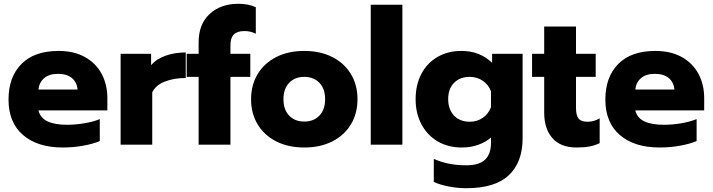

<svg xmlns="http://www.w3.org/2000/svg" viewBox="-20 -764 3764 1014"><path d="M25 -238Q25 -357 93 -426Q161 -495 289 -495Q371 -495 429 -462.5Q487 -430 517 -373.5Q547 -317 547 -246V-181H183Q193 -141 231 -123Q269 -105 334 -105Q379 -105 426 -113Q473 -121 507 -135V-19Q472 -4 419.5 5.5Q367 15 312 15Q178 15 101.5 -51Q25 -117 25 -238ZM390 -291Q386 -330 359.5 -352Q333 -374 286 -374Q240 -374 213.5 -351.5Q187 -329 183 -291Z M617 -480H778V-420Q805 -452 853.5 -469.5Q902 -487 961 -487V-352Q898 -352 850 -333Q802 -314 784 -276V0H617Z M1029 -358H966V-480H1029V-540Q1029 -637 1087.5 -690.5Q1146 -744 1239 -744Q1292 -744 1331 -726V-586Q1304 -600 1271 -600Q1233 -600 1215 -582Q1197 -564 1197 -525V-480H1302V-358H1197V0H1029Z M1306 -240Q1306 -315 1340.5 -372.5Q1375 -430 1438.5 -462.5Q1502 -495 1587 -495Q1672 -495 1735.5 -462.5Q1799 -430 1833.5 -372.5Q1868 -315 1868 -240Q1868 -165 1833.5 -107.5Q1799 -50 1735.5 -17.5Q1672 15 1587 15Q1502 15 1438.5 -17.5Q1375 -50 1340.5 -107.5Q1306 -165 1306 -240ZM1697 -240Q1697 -295 1667 -326.5Q1637 -358 1587 -358Q1537 -358 1507 -326.5Q1477 -295 1477 -240Q1477 -185 1507 -153.5Q1537 -122 1587 -122Q1637 -122 1667 -153.5Q1697 -185 1697 -240Z M1938 -739H2105V0H1938Z M2271 197V75Q2346 109 2442 109Q2511 109 2542 79Q2573 49 2573 -9V-38Q2545 -13 2505 1Q2465 15 2419 15Q2347 15 2292 -17Q2237 -49 2206 -107Q2175 -165 2175 -240Q2175 -316 2205.5 -374Q2236 -432 2291 -463.5Q2346 -495 2417 -495Q2515 -495 2579 -432V-480H2740V-33Q2740 92 2667.5 161Q2595 230 2442 230Q2396 230 2350 221Q2304 212 2271 197ZM2573 -198V-282Q2560 -317 2529.5 -337.5Q2499 -358 2461 -358Q2409 -358 2378 -326.5Q2347 -295 2347 -241Q2347 -186 2378 -153.5Q2409 -121 2461 -121Q2500 -121 2530 -142Q2560 -163 2573 -198Z M2854 -170V-358H2790V-480H2854V-624H3022V-480H3126V-358H3022V-194Q3022 -155 3035.5 -138Q3049 -121 3084 -121Q3116 -121 3147 -139V-8Q3122 4 3094 9.5Q3066 15 3025 15Q2941 15 2897.5 -34.5Q2854 -84 2854 -170Z M3177 -238Q3177 -357 3245 -426Q3313 -495 3441 -495Q3523 -495 3581 -462.5Q3639 -430 3669 -373.5Q3699 -317 3699 -246V-181H3335Q3345 -141 3383 -123Q3421 -105 3486 -105Q3531 -105 3578 -113Q3625 -121 3659 -135V-19Q3624 -4 3571.5 5.5Q3519 15 3464 15Q3330 15 3253.5 -51Q3177 -117 3177 -238ZM3542 -291Q3538 -330 3511.5 -352Q3485 -374 3438 -374Q3392 -374 3365.5 -351.5Q3339 -329 3335 -291Z"/></svg>

Font: Readiness
Style: Bold
Weight: 700
Designer: Katatrad Team
Foundry: CadsonDemak
Version: Version 1.00;January 16, 2020;FontCreator 12.0.0.2550 64-bit